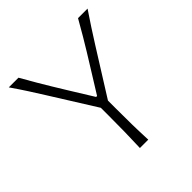

<svg xmlns="http://www.w3.org/2000/svg" viewBox="-191 -885 1037 1037"><g transform="rotate(-45 327.5 -366.0)"><path d="M296.9 0Q299.3 -62 300.3 -119.1Q301.3 -176.3 301.3 -243.7V-302.7L138.7 -562.5Q112.8 -604 87.6 -643.1Q62.5 -682.1 27.8 -732.4H101.6Q131.8 -679.7 153.8 -641.8Q175.8 -604 196.5 -570.3Q217.3 -536.6 242.2 -495.6L324.7 -362.3H332L412.1 -491.2Q439 -534.2 460.4 -569.1Q481.9 -604 504.4 -642.1Q526.9 -680.2 556.6 -732.4H629.4Q600.1 -689.5 572.5 -646.7Q544.9 -604 519 -563L356 -303.2V-243.7Q356 -176.3 356.9 -119.1Q357.9 -62 360.8 0Z"/></g></svg>

Font: Pinar DS1 Light
Style: Regular
Weight: 300
Designer: Amin Abedi
Version: Version 3.000